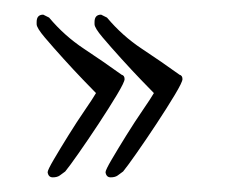

<svg xmlns="http://www.w3.org/2000/svg" viewBox="-20 -250 319 262"><path d="M52 -8Q46 -8 45 -15Q45 -18 53.5 -32.5Q62 -47 73.5 -65.5Q85 -84 96 -100Q107 -116 111 -123Q106 -128 93.5 -141Q81 -154 66.5 -170Q52 -186 41 -199Q30 -212 30 -217V-220Q30 -230 39 -230L47 -226Q68 -201 94.5 -183.5Q121 -166 146 -148Q150 -147 150 -142Q150 -138 139.5 -120.5Q129 -103 114.5 -81Q100 -59 87 -40.5Q74 -22 69 -16Q65 -13 61.5 -10.5Q58 -8 52 -8ZM131 -8Q125 -8 124 -15Q124 -18 132.5 -32.5Q141 -47 152.5 -65.5Q164 -84 175 -100Q186 -116 190 -123Q185 -128 172.5 -141Q160 -154 145.5 -170Q131 -186 120 -199Q109 -212 109 -217V-220Q109 -230 118 -230L126 -226Q147 -201 173.5 -183.5Q200 -166 225 -148Q229 -147 229 -142Q229 -138 218.5 -120.5Q208 -103 193.5 -81Q179 -59 166 -40.5Q153 -22 148 -16Q144 -13 140.5 -10.5Q137 -8 131 -8Z"/></svg>

Font: Qwitcher Grypen
Style: Bold
Weight: 700
Designer: Robert E. Leuschke
Foundry: Robert E. Leuschke
Version: Version 1.100; ttfautohint (v1.8.3)